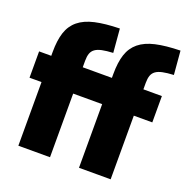

<svg xmlns="http://www.w3.org/2000/svg" viewBox="-142 -950 1055 1083"><g transform="rotate(20 385.5 -408.5)"><path d="M447 -382H273V0H83V-382H11V-540H84V-563Q84 -633 99.5 -680.5Q115 -728 151.5 -758Q188 -788 247.5 -801.5Q307 -815 395 -817L407 -675Q367 -673 341 -667.5Q315 -662 300 -651Q285 -640 279 -622.5Q273 -605 273 -579V-540H448V-563Q448 -633 463.5 -680.5Q479 -728 515.5 -758Q552 -788 611.5 -801.5Q671 -815 759 -817L771 -675Q731 -673 705 -667.5Q679 -662 664 -651Q649 -640 643 -622.5Q637 -605 637 -579V-540H748V-382H637V0H447Z"/></g></svg>

Font: Encode Sans Compressed
Style: Black
Weight: 900
Designer: Pablo Impallari, Andres Torresi
Foundry: Pablo Impallari, Andres Torresi
Version: Version 1.000; ttfautohint (v1.00) -l 8 -r 50 -G 200 -x 14 -